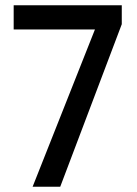

<svg xmlns="http://www.w3.org/2000/svg" viewBox="-20 -710 520 730"><path d="M104 0H209L443 -618V-690H32V-598H341Z"/></svg>

Font: Noto Sans Kannada Condensed Medium
Style: Regular
Weight: 500
Width: 3
Designer: Jelle Bosma - Monotype Design Team
Foundry: Monotype Imaging Inc.
Version: Version 2.005